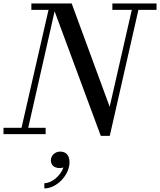

<svg xmlns="http://www.w3.org/2000/svg" viewBox="-55 -770 918 1102"><path d="M-35 -36.5V0H207V-36.5H107L258.5 -705L523.5 10H575L739.5 -713.5H843.5V-750H590V-713.5H701.5L574.5 -157L356.5 -750H125V-713.5H223.5L68.5 -36.5ZM237 149.5C237 174 252.5 194.5 287 194.5C294 194.5 301.5 193.5 309 191.5C293 238 243 281.5 199.5 281.5V311.5C271.5 311.5 344 233.5 344 161.5C344 119.5 322 100 290.5 100C260 100 237 123.5 237 149.5Z"/></svg>

Font: Bodoni* 06pt
Style: Italic
Weight: 400
Italic angle: -13°
Version: Version 2.3